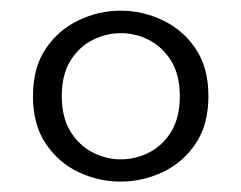

<svg xmlns="http://www.w3.org/2000/svg" viewBox="-20 -891 461 367"><path d="M210.4 -543.9Q168.5 -543.9 130.1 -562Q91.8 -580.1 67.4 -616.5Q43 -652.8 43 -707Q43 -761.7 67.4 -797.9Q91.8 -834 130.4 -852.3Q168.9 -870.6 210.4 -870.6Q252.4 -870.6 291 -852.3Q329.6 -834 354 -797.9Q378.4 -761.7 378.4 -707Q378.4 -652.8 354 -616.5Q329.6 -580.1 291 -562Q252.4 -543.9 210.4 -543.9ZM210.9 -586.4Q239.3 -586.4 265.1 -599.6Q291 -612.8 307.4 -639.6Q323.7 -666.5 323.7 -707Q323.7 -748 307.1 -774.7Q290.5 -801.3 264.9 -814.5Q239.3 -827.6 210.9 -827.6Q182.6 -827.6 156.7 -814.5Q130.9 -801.3 114.5 -774.7Q98.1 -748 98.1 -707.5Q98.1 -666.5 114.7 -639.6Q131.3 -612.8 157.2 -599.6Q183.1 -586.4 210.9 -586.4Z"/></svg>

Font: Antonio Thin
Style: Regular
Weight: 250
Designer: Vernon Adams
Foundry: Vernon Adams
Version: Version 1.002